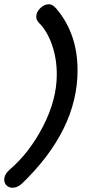

<svg xmlns="http://www.w3.org/2000/svg" viewBox="-47 -782 425 906"><path d="M12 104Q-4 104 -15.5 93.5Q-27 83 -27 66Q-27 41 -2 19Q92 -61 156.5 -186.5Q221 -312 221 -431Q221 -505 198.5 -570Q176 -635 138 -673Q124 -687 124 -703Q124 -725 143 -743.5Q162 -762 184 -762Q201 -762 219 -741Q319 -623 319 -450Q319 -169 57 84Q35 104 12 104Z"/></svg>

Font: Comic Neue
Style: Bold Italic
Weight: 700
Italic angle: -12°
Designer: Craig Rozynski
Foundry: Craig Rozynski
Version: Version 2.003